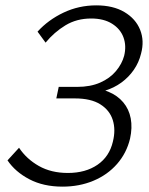

<svg xmlns="http://www.w3.org/2000/svg" viewBox="-20 -687 557 716"><path d="M213 9Q142 9 89.5 -18.5Q37 -46 8 -89L51 -136Q79 -94 125 -68Q171 -42 233 -42Q299 -42 343.5 -72.5Q388 -103 401 -159Q412 -203 400.5 -239.5Q389 -276 354 -298Q319 -320 259 -320H190L199 -363H268Q317 -363 353.5 -379Q390 -395 412.5 -422Q435 -449 443 -479Q452 -516 440.5 -547.5Q429 -579 398 -598.5Q367 -618 320 -618Q266 -618 224 -592.5Q182 -567 150 -528L120 -569Q160 -613 217 -640Q274 -667 339 -667Q402 -667 444 -642Q486 -617 502.5 -576Q519 -535 506 -487Q498 -454 479 -426.5Q460 -399 432.5 -379Q405 -359 370.5 -348.5Q336 -338 298 -338L303 -359Q350 -359 384 -345Q418 -331 439.5 -305.5Q461 -280 467.5 -245.5Q474 -211 465 -170Q452 -116 416.5 -75.5Q381 -35 328.5 -13Q276 9 213 9Z"/></svg>

Font: Ysabeau Office Light
Style: Italic
Weight: 300
Italic angle: -12°
Designer: Christian Thalmann (Catharsis Fonts)
Version: Version 2.001;gftools[0.9.30]; featfreeze: tnum,lnum,ss02